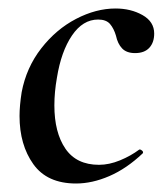

<svg xmlns="http://www.w3.org/2000/svg" viewBox="-20 -419 386 452"><path d="M26 -146Q26 -170 31 -202Q42 -260 77 -305Q112 -350 159 -374.5Q206 -399 252 -399Q288 -399 315.5 -383.5Q343 -368 343 -340Q343 -319 331.5 -306.5Q320 -294 298 -294Q278 -294 267.5 -305Q257 -316 253 -335Q248 -352 239 -362.5Q230 -373 211 -373Q175 -373 149.5 -335.5Q124 -298 114 -236Q108 -202 108 -171Q108 -107 134 -69Q160 -31 213 -31Q237 -31 262.5 -41.5Q288 -52 308 -67H309Q312 -67 315 -64Q318 -61 316 -58Q278 -22 237.5 -4.5Q197 13 159 13Q91 13 58.5 -32.5Q26 -78 26 -146Z"/></svg>

Font: Cormorant Garamond SemiBold
Style: Italic
Weight: 600
Italic angle: -10°
Designer: Christian Thalmann (Catharsis Fonts)
Foundry: Catharsis Fonts
Version: Version 4.000